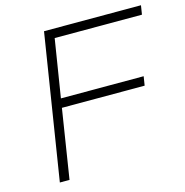

<svg xmlns="http://www.w3.org/2000/svg" viewBox="-104 -803 869 901"><g transform="rotate(-15 330.0 -352.5)"><path d="M77 0 189 -705H660L653 -661H229L184 -380H586L579 -336H177L124 0Z"/></g></svg>

Font: Nunito Sans 10pt SemiExpanded ExtraLight
Style: Italic
Weight: 250
Width: 6
Italic angle: -9°
Designer: Vernon Adams
Foundry: Vernon Adams
Version: Version 3.101;gftools[0.9.27]